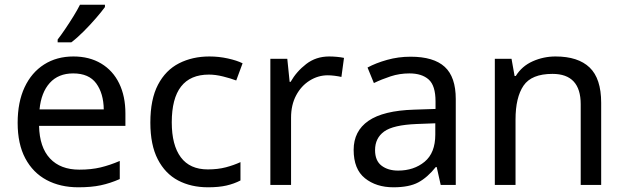

<svg xmlns="http://www.w3.org/2000/svg" viewBox="-20 -786 2656 816"><path d="M292 -546Q360 -546 410 -516Q460 -486 486.5 -431.5Q513 -377 513 -304V-251H146Q148 -160 192.5 -112.5Q237 -65 317 -65Q368 -65 407.5 -74.5Q447 -84 489 -102V-25Q448 -7 408 1.5Q368 10 313 10Q236 10 178 -21Q120 -52 87.5 -113Q55 -174 55 -264Q55 -352 84.5 -415Q114 -478 167.5 -512Q221 -546 292 -546ZM291 -474Q228 -474 191.5 -433.5Q155 -393 148 -321H421Q420 -389 389 -431.5Q358 -474 291 -474ZM426 -766V-756Q413 -738 388.5 -709.5Q364 -681 335.5 -652.5Q307 -624 283 -606H225V-618Q239 -636 257 -662.5Q275 -689 292 -716.5Q309 -744 320 -766Z M864 10Q792 10 737 -19Q682 -48 650.5 -109Q619 -170 619 -265Q619 -364 651.5 -426Q684 -488 741 -517Q798 -546 870 -546Q910 -546 948.5 -537.5Q987 -529 1011 -517L984 -444Q960 -453 928 -461Q896 -469 868 -469Q710 -469 710 -266Q710 -169 748.5 -117.5Q787 -66 863 -66Q906 -66 940 -75Q974 -84 1002 -97V-19Q975 -5 942.5 2.5Q910 10 864 10Z M1379 -546Q1394 -546 1411 -544.5Q1428 -543 1442 -540L1431 -459Q1418 -462 1402 -464Q1386 -466 1373 -466Q1332 -466 1296 -443.5Q1260 -421 1238.5 -380.5Q1217 -340 1217 -286V0H1129V-536H1201L1211 -438H1215Q1240 -482 1281.5 -514Q1323 -546 1379 -546Z M1725 -545Q1823 -545 1870 -502Q1917 -459 1917 -365V0H1853L1836 -76H1832Q1797 -32 1758 -11Q1719 10 1652 10Q1579 10 1531 -28.5Q1483 -67 1483 -149Q1483 -229 1546 -272.5Q1609 -316 1740 -320L1831 -323V-355Q1831 -422 1802 -448Q1773 -474 1720 -474Q1678 -474 1640 -461.5Q1602 -449 1569 -433L1542 -499Q1577 -518 1625 -531.5Q1673 -545 1725 -545ZM1830 -262 1751 -259Q1651 -255 1612.5 -227Q1574 -199 1574 -148Q1574 -103 1601.5 -82Q1629 -61 1672 -61Q1739 -61 1784.5 -98.5Q1830 -136 1830 -214Z M2341 -546Q2437 -546 2486 -499Q2535 -452 2535 -349V0H2448V-343Q2448 -472 2328 -472Q2239 -472 2205 -422Q2171 -372 2171 -278V0H2083V-536H2154L2167 -463H2172Q2198 -505 2244 -525.5Q2290 -546 2341 -546Z"/></svg>

Font: Apis
Style: Regular
Weight: 400
Designer: Monotype Design Team
Foundry: Monotype Imaging Inc.
Version: Version 2.000; build 0001